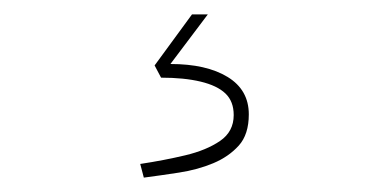

<svg xmlns="http://www.w3.org/2000/svg" viewBox="-20 -20 540 267"><path d="M180 227 175 208Q208 203 237.5 196Q267 189 286 176Q305 163 305 140Q305 121 293.5 110Q282 99 259 93.5Q236 88 204 88L195 71L247 0H269L217 69Q267 69 296.5 87Q326 105 326 139Q326 167 312 182.5Q298 198 276.5 207Q255 216 229 220Q203 224 180 227Z"/></svg>

Font: Lexend Peta Thin
Style: Regular
Weight: 250
Version: Version 1.007